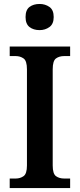

<svg xmlns="http://www.w3.org/2000/svg" viewBox="-20 -949 402 969"><path d="M29 0V-48H59Q82 -48 99 -60Q116 -72 116 -114V-599Q116 -642 99 -654Q82 -666 59 -666H29V-714H334V-666H304Q279 -666 262.5 -654Q246 -642 246 -599V-114Q246 -72 262.5 -60Q279 -48 304 -48H334V0ZM180 -797Q149 -797 129 -812.5Q109 -828 109 -863Q109 -899 129 -914Q149 -929 180 -929Q208 -929 229.5 -914Q251 -899 251 -863Q251 -828 229.5 -812.5Q208 -797 180 -797Z"/></svg>

Font: Noto Serif Bengali SemiCondensed SemiBold
Style: Regular
Weight: 600
Width: 4
Designer: Juan Bruce, Universal Thirst, Indian Type Foundry and the Monotype Design Team.
Foundry: Monotype Imaging Inc.
Version: Version 2.003; ttfautohint (v1.8.4.7-5d5b)